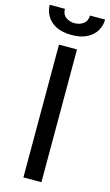

<svg xmlns="http://www.w3.org/2000/svg" viewBox="-152 -931 560 978"><g transform="rotate(15 128.0 -442.0)"><path d="M80 0V-700H175V0ZM128 -764Q78 -764 45.8 -781Q13.5 -798 -2.2 -825.5Q-18 -853 -18 -884H62Q62 -855 81.5 -840.5Q101 -826 128 -826Q155 -826 174.5 -840.5Q194 -855 194 -884H274Q274 -853 258.2 -825.5Q242.5 -798 210.2 -781Q178 -764 128 -764Z"/></g></svg>

Font: Cabin Resolve
Style: Regular-Resolve
Weight: 400
Designer: Pablo Impallari
Foundry: Pablo Impallari. http://www.impallari.com Igino Marini. http://www.ikern.com
Version: Version 3.001